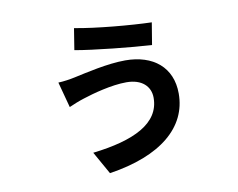

<svg xmlns="http://www.w3.org/2000/svg" viewBox="-79 -759 1157 935"><g transform="rotate(-10 500.0 -292.0)"><path d="M665 -254C665 -127 534 -65 329 -41L392 71C649 32 789 -86 789 -253C789 -383 698 -457 560 -457C471 -457 360 -430 303 -418C280 -413 248 -408 221 -407L255 -280C272 -288 307 -302 330 -309C379 -325 473 -351 547 -351C624 -351 665 -310 665 -254ZM342 -655 325 -549C414 -533 608 -513 702 -508L720 -617C618 -620 447 -635 342 -655Z"/></g></svg>

Font: Source Han Sans Old Style Bold
Style: Regular
Weight: 700
Designer: Ryoko NISHIZUKA (kana & ideographs); Paul D. Hunt (Latin, Greek & Cyrillic); Wenlong ZHANG (bopomofo); Sandoll Communica
Foundry: Adobe Systems Incorporated
Version: Version 1.004;PS 1.004;hotconv 1.0.81;makeotf.lib2.5.63406